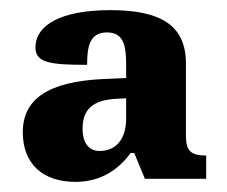

<svg xmlns="http://www.w3.org/2000/svg" viewBox="-20 -739 448 379"><path d="M129 -380C181 -380 215 -406 238 -437H245L266 -386H387V-432C357 -432 347 -441 347 -471V-614C347 -689 297 -719 198 -719C101 -719 50 -690 50 -645C50 -615 80 -611 152 -611C152 -645 156 -675 191 -675C224 -675 229 -649 229 -612V-585L184 -583C76 -578 25 -544 25 -478C25 -415 65 -380 129 -380ZM176 -441C158 -441 143 -454 143 -485C143 -522 162 -542 211 -544L229 -545V-505C229 -469 213 -441 176 -441Z"/></svg>

Font: Noto Serif Georgian SemiCondensed ExtraBold
Style: Regular
Weight: 800
Width: 4
Designer: Monotype Design Team, Akaki Razmadze
Foundry: Google LLC
Version: Version 2.003